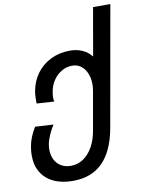

<svg xmlns="http://www.w3.org/2000/svg" viewBox="-102 -860 826 1105"><g transform="rotate(-10 311.0 -307.5)"><path d="M24.5 -9.5Q24.5 -34 29 -60Q37.5 -113.5 72.5 -170L179 -164Q163 -139.5 150 -110Q137 -80.5 133 -57Q130 -40.5 130 -25.5Q130 7.5 143 33.2Q156 59 180.2 73.2Q204.5 87.5 237.5 87.5Q277 87.5 309.8 65.5Q342.5 43.5 365 3.8Q387.5 -36 396.5 -88.5L436.5 -315Q440 -334 440 -354Q440 -389.5 428 -418Q416 -446.5 394.2 -462.8Q372.5 -479 343.5 -479Q310.5 -479 281.5 -462.2Q252.5 -445.5 233 -416.5Q213.5 -387.5 207.5 -352.5Q203.5 -331.5 203.5 -317Q203.5 -304 206.5 -293.5L104.5 -300Q104 -307.5 104 -321Q104 -350 108 -371.5Q118.5 -430 151.2 -474Q184 -518 234.2 -542.2Q284.5 -566.5 345.5 -566.5Q386 -566.5 418.2 -551.8Q450.5 -537 471.5 -510L520.5 -790H621.5L497.5 -90Q474 43 408.5 109Q343 175 234.5 175Q169 175 121.8 152.8Q74.5 130.5 49.5 89Q24.5 47.5 24.5 -9.5Z"/></g></svg>

Font: JuliaMono Medium
Style: Italic
Weight: 500
Italic angle: -9°
Monospace: yes
Designer: cormullion
Foundry: corm
Version: Version 0.054; ttfautohint (v1.8.4)